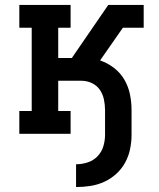

<svg xmlns="http://www.w3.org/2000/svg" viewBox="-20 -540 640 775"><path d="M287 215V123Q311 123 334 115.5Q357 108 373.5 91Q390 74 397 51Q404 28 404 4V-96Q404 -117 399.5 -138.5Q395 -160 383 -177.5Q371 -195 351 -204.5Q331 -214 309 -214H215V-92H265V0H58V-92H108V-428H58V-520H265V-428H215V-306H270L417 -520H560V-428H476L384 -296Q414 -286 440 -266Q466 -246 482 -218.5Q498 -191 504.5 -159.5Q511 -128 511 -96V4Q511 33 505 62Q499 91 485 116.5Q471 142 449 162Q427 182 400.5 194Q374 206 345 210.5Q316 215 287 215Z"/></svg>

Font: Iosevka Etoile Semibold
Style: Regular
Weight: 600
Designer: Belleve Invis
Foundry: Belleve Invis
Version: Version 22.1.2; ttfautohint (v1.8.4)